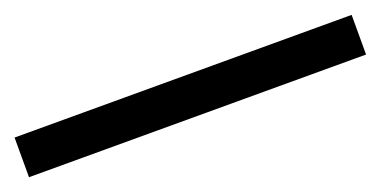

<svg xmlns="http://www.w3.org/2000/svg" viewBox="-19 -47 661 333"><g transform="rotate(-20 311.0 119.5)"><path d="M0 83H622.1V156.2H0Z"/></g></svg>

Font: Andika Cyr
Style: Regular
Weight: 400
Designer: Victor Gaultney, Annie Olsen, Julie Remington, Don Collingsworth, Eric Hays, Becca Hirsbrunner
Foundry: SIL International
Version: Version 5.000